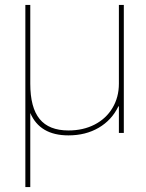

<svg xmlns="http://www.w3.org/2000/svg" viewBox="-20 -540 592 780"><path d="M83 -520H103V-200Q103 -103 141 -56.5Q179 -10 258 -10Q318 -10 364.5 -34Q411 -58 437 -101.5Q463 -145 463 -200V-520H483V0H463V-108H461Q434 -52 381 -21Q328 10 258 10Q142 10 103 -81V220H83Z"/></svg>

Font: Enso Thin
Style: Regular
Weight: 100
Designer: Coji Morishita
Foundry: UNDERFOREST DESIGN
Version: Version 1.000